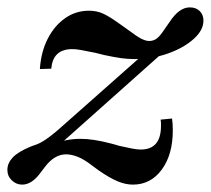

<svg xmlns="http://www.w3.org/2000/svg" viewBox="-41 -486 571 520"><path d="M19 14Q3 14 -9 2.5Q-21 -9 -21 -26Q-21 -44 -6.5 -59.5Q8 -75 42 -89L61 -96Q86 -106 133 -149L377 -365L404 -347L91 -68L98 -93Q121 -103 139.5 -106.5Q158 -110 177 -110Q194 -110 214 -107Q234 -104 261 -97L282 -91Q301 -87 315 -84Q329 -81 340 -81Q395 -81 395 -145Q395 -151 395 -154Q395 -157 394 -162L425 -165Q426 -157 426.5 -150Q427 -143 427 -133Q427 -67 397 -26.5Q367 14 319 14Q299 14 277.5 5Q256 -4 227 -24L208 -38Q186 -55 169 -61.5Q152 -68 138 -68Q106 -68 80 -33L70 -20Q46 14 19 14ZM67 -299Q70 -345 88 -380.5Q106 -416 135 -436.5Q164 -457 200 -457Q221 -457 238.5 -449Q256 -441 285 -420L306 -405Q330 -387 342 -381Q354 -375 363 -375Q375 -375 384 -382Q393 -389 404 -406L418 -426Q444 -466 473 -466Q490 -466 500 -456Q510 -446 510 -430Q510 -404 483 -380Q456 -356 413.5 -341Q371 -326 324 -326Q305 -326 287 -328.5Q269 -331 241 -337L217 -343Q192 -348 178.5 -350.5Q165 -353 155 -353Q102 -353 98 -300Z"/></svg>

Font: Baskervville SemiBold
Style: Italic
Weight: 600
Italic angle: -18°
Version: Version 1.100